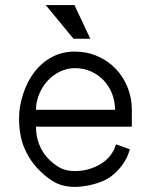

<svg xmlns="http://www.w3.org/2000/svg" viewBox="-20 -728 596 758"><path d="M500.5 -228H122.1Q122.1 -189.5 135 -157.2Q147.9 -125 170.4 -101.8Q192.9 -78.6 216.8 -65.7Q240.7 -52.7 275.9 -52.7Q331.1 -52.7 377 -80.3Q422.9 -107.9 438 -158.2Q452.1 -153.3 465.6 -148.4Q479 -143.6 492.7 -138.7Q483.9 -106.4 464.6 -79.1Q445.3 -51.8 418.9 -32Q392.6 -12.2 351.6 -1.2Q310.5 9.8 275.9 9.8Q226.6 9.8 191.9 -10.7Q157.2 -31.2 125 -66.4Q92.8 -101.6 74 -148.9Q55.2 -196.3 55.2 -262.2Q55.2 -307.1 71.3 -356.9Q87.4 -406.7 116.2 -444.1Q145 -481.4 185.3 -502.9Q225.6 -524.4 275.9 -524.4Q323.2 -524.4 365 -506.1Q406.7 -487.8 436.8 -456.5Q466.8 -425.3 483.6 -383.3Q500.5 -341.3 500.5 -294.4ZM434.1 -294.4Q434.1 -328.1 422.4 -358.2Q410.6 -388.2 389.6 -410.4Q368.7 -432.6 339.6 -445.8Q310.5 -459 275.9 -459Q244.1 -459 216.1 -445.1Q188 -431.2 167.2 -408.2Q146.5 -385.3 134.3 -355.5Q122.1 -325.7 122.1 -294.4ZM336.4 -575.2H270L160.6 -708H273.9Z"/></svg>

Font: Saysettha OT
Style: Regular
Weight: 400
Designer: John M. Durdin and Silvain Dupertuis
Foundry: Lao Script for Windows
Version: Version 2.000